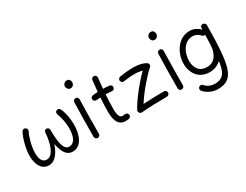

<svg xmlns="http://www.w3.org/2000/svg" viewBox="-92 -1400 2951 2304"><g transform="rotate(-30 1384.0 -248.5)"><path d="M179.2 -495.6C161.1 -507.8 138.2 -502.9 127.9 -483.9C92.8 -421.9 53.2 -287.6 53.2 -182.6C53.2 -145 58.6 -109.9 69.3 -77.6C90.3 -13.2 134.3 29.3 202.1 29.3C231.4 29.3 257.8 20 281.2 1.5C328.1 -36.1 362.8 -98.6 382.8 -161.1C388.2 -128.4 397 -97.2 408.7 -68.4C431.6 -10.3 469.2 29.3 529.3 29.3C569.8 29.3 602.5 16.6 628.4 -9.3C653.8 -34.7 672.9 -68.4 685.1 -110.8C697.3 -153.3 703.6 -199.2 703.6 -249C703.6 -336.4 686 -421.9 656.2 -481C647 -500 627.9 -506.3 608.9 -498C588.9 -489.7 585.4 -469.2 591.8 -448.2C603 -421.4 612.8 -388.7 620.6 -350.1C627.9 -311.5 631.8 -272.9 631.8 -235.4C631.8 -201.7 628.4 -170.4 621.1 -141.6C606.4 -83 575.2 -43.9 522 -43.9C440.4 -43.9 427.7 -179.7 426.3 -333C426.3 -352.5 410.6 -367.7 391.1 -368.2C373 -368.7 358.9 -354 356.9 -332.5C353.5 -267.6 340.3 -196.3 316.9 -139.2C293 -82 258.8 -43.9 213.9 -43.9C182.1 -43.9 160.2 -56.6 147 -82.5C133.8 -107.9 127.4 -139.2 127.4 -176.8C127.4 -275.9 163.6 -395 191.4 -447.8C200.7 -465.3 195.3 -485.4 179.2 -495.6Z M836.4 -694.8C836.4 -685.5 840.3 -674.8 848.1 -661.6C855.5 -648.4 869.1 -641.6 888.7 -641.6C904.8 -641.6 917.5 -647.9 926.8 -660.6C935.5 -672.9 939.9 -685.5 939.9 -698.2C939.9 -707.5 936 -718.3 928.7 -730.5C921.4 -742.2 908.7 -748 891.1 -748C875.5 -748 862.3 -742.7 852.1 -731.4C841.8 -720.2 836.4 -708 836.4 -694.8ZM878.9 -510.7H877.4C858.4 -510.7 841.8 -496.1 840.3 -476.1C835.4 -360.8 833 -101.6 833 0C833 20 849.6 36.6 869.6 36.6C890.6 36.6 906.7 20 906.7 0C906.7 -100.6 908.7 -360.8 913.6 -472.2V-473.6C913.6 -493.2 898.9 -510.3 878.9 -510.7Z M1337.9 -396C1341.3 -415.5 1326.2 -434.1 1306.6 -436.5C1277.8 -440.4 1248.5 -442.4 1218.8 -442.9C1222.7 -491.7 1228 -540.5 1233.9 -589.4C1236.3 -609.4 1221.7 -627.9 1202.1 -629.9C1182.1 -632.3 1163.6 -617.7 1161.6 -598.1C1155.8 -546.9 1149.9 -494.6 1145.5 -442.4C1121.1 -441.4 1097.7 -439.5 1075.2 -436.5C1055.2 -434.6 1041 -415.5 1043.5 -396C1045.4 -376 1064.5 -361.8 1084 -364.3C1102.1 -366.2 1120.6 -367.7 1139.6 -368.7C1135.3 -304.2 1132.3 -239.3 1132.3 -173.3C1132.3 -136.2 1135.3 -86.9 1152.8 -44.4C1169.9 -1.5 1203.6 29.3 1264.2 29.3C1277.3 29.3 1291.5 27.8 1307.1 25.4C1326.7 21.5 1340.3 2 1336.4 -17.6C1332.5 -37.1 1313.5 -50.8 1293.9 -46.9C1283.2 -44.9 1273.4 -43.9 1264.2 -43.9C1246.1 -43.9 1232.9 -50.3 1224.6 -63.5C1208 -88.9 1205.6 -131.8 1205.6 -173.3C1205.6 -239.7 1208.5 -305.2 1212.9 -370.1C1242.7 -369.6 1270.5 -367.7 1297.4 -364.3C1316.9 -361.8 1335.4 -376 1337.9 -396Z M1441.4 -424.8C1444.8 -404.8 1463.9 -391.1 1483.4 -394.5C1515.1 -399.9 1565.4 -406.7 1620.6 -407.2C1669.9 -408.7 1711.4 -401.4 1741.2 -393.6C1649.9 -304.7 1508.3 -134.3 1447.8 -18.1C1441.4 -6.3 1442.4 5.9 1449.7 18.6C1457 31.2 1468.3 37.1 1483.9 35.6C1573.7 27.3 1737.8 22.5 1835.9 22.5C1856.9 22.5 1873 5.9 1873 -14.2C1873 -35.2 1856.9 -50.8 1835.9 -50.8C1756.3 -50.8 1635.3 -47.9 1549.8 -42C1622.1 -159.2 1764.6 -325.2 1836.4 -384.3C1845.7 -392.1 1850.1 -402.3 1849.6 -415C1848.6 -427.7 1842.8 -437.5 1832.5 -443.8C1799.3 -464.8 1741.7 -483.4 1662.1 -483.4C1585.4 -483.4 1514.2 -474.1 1471.7 -466.8C1451.7 -463.4 1438 -444.3 1441.4 -424.8Z M2000.5 -694.8C2000.5 -685.5 2004.4 -674.8 2012.2 -661.6C2019.5 -648.4 2033.2 -641.6 2052.7 -641.6C2068.8 -641.6 2081.5 -647.9 2090.8 -660.6C2099.6 -672.9 2104 -685.5 2104 -698.2C2104 -707.5 2100.1 -718.3 2092.8 -730.5C2085.4 -742.2 2072.8 -748 2055.2 -748C2039.6 -748 2026.4 -742.7 2016.1 -731.4C2005.9 -720.2 2000.5 -708 2000.5 -694.8ZM2043 -510.7H2041.5C2022.5 -510.7 2005.9 -496.1 2004.4 -476.1C1999.5 -360.8 1997.1 -101.6 1997.1 0C1997.1 20 2013.7 36.6 2033.7 36.6C2054.7 36.6 2070.8 20 2070.8 0C2070.8 -100.6 2072.8 -360.8 2077.6 -472.2V-473.6C2077.6 -493.2 2063 -510.3 2043 -510.7Z M2640.6 -518.1C2632.3 -518.6 2625 -515.6 2619.1 -509.8C2612.3 -503.4 2608.4 -495.6 2607.9 -486.3L2606.9 -460.4C2568.4 -501.5 2519.5 -525.4 2462.4 -525.4C2382.8 -525.4 2317.9 -485.8 2272.9 -424.8C2228 -363.8 2204.6 -285.2 2206.5 -207.5C2208 -164.1 2217.3 -124.5 2235.4 -89.4C2270.5 -18.6 2337.9 25.4 2431.6 25.4C2495.6 25.4 2549.3 2.4 2590.3 -36.6C2583 19.5 2571.8 63 2557.6 93.8C2528.8 155.8 2482.9 177.2 2410.6 177.2C2367.2 177.2 2316.4 158.7 2280.8 117.2C2269 102.1 2244.1 101.6 2229 115.7C2214.8 129.4 2214.4 152.8 2228 168C2252.9 195.3 2281.7 215.8 2315.4 230C2348.6 244.1 2380.9 251 2412.6 251C2636.2 251 2676.3 99.1 2681.2 -474.6V-476.6V-481.4V-482.4C2681.2 -497.6 2672.9 -508.3 2656.7 -514.6C2653.3 -516.1 2649.9 -517.1 2646.5 -517.6H2644.5C2643.1 -518.1 2642.1 -518.1 2640.6 -518.1ZM2434.1 -43.9C2383.3 -43.9 2345.2 -59.6 2320.3 -90.3C2295.4 -121.1 2281.7 -159.7 2280.3 -206.5C2276.4 -326.2 2345.2 -452.1 2461.9 -452.1C2504.4 -452.1 2540.5 -432.1 2561.5 -406.7C2570.8 -393.1 2589.4 -386.7 2605 -391.1L2600.6 -258.3C2598.6 -194.3 2583 -142.6 2553.7 -103C2524.4 -63.5 2484.4 -43.9 2434.1 -43.9Z"/></g></svg>

Font: Mikhak
Style: Regular
Weight: 400
Designer: Amin Abedi
Version: Version 3.2